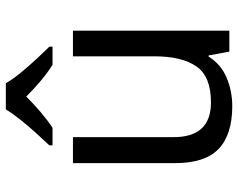

<svg xmlns="http://www.w3.org/2000/svg" viewBox="-99 -707 816 658"><g transform="rotate(-90 309.0 -378.0)"><path d="M533 -536V0H461L448 -71H444Q418 -29 372 -9.5Q326 10 274 10Q177 10 128 -36.5Q79 -83 79 -185V-536H168V-191Q168 -63 287 -63Q376 -63 410.5 -113Q445 -163 445 -257V-536ZM353 -766Q365 -744 387.5 -716.5Q410 -689 434.5 -662.5Q459 -636 478 -617V-606H416Q390 -622 362 -645.5Q334 -669 307 -696Q280 -669 253 -646Q226 -623 200 -606H140V-617Q159 -637 182.5 -663Q206 -689 228 -716.5Q250 -744 263 -766Z"/></g></svg>

Font: Noto Sans Inscriptional Pahlavi
Style: Regular
Weight: 400
Designer: Monotype Design Team
Foundry: Monotype Imaging Inc.
Version: Version 2.003; ttfautohint (v1.8.4.7-5d5b)